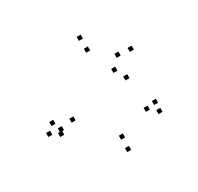

<svg xmlns="http://www.w3.org/2000/svg" viewBox="-122 -668 864 836"><g transform="rotate(-30 310.0 -250.0)"><path d="M514.5 -52.5V-72.5H494.5V-52.5ZM517.5 -96.5V-116.5H497.5V-96.5ZM471.5 -88.5V-108.5H451.5V-88.5ZM317.5 -37.5V-57.5H297.5V-37.5ZM168 -209.5V-229.5H148V-209.5ZM375 -441.5V-461.5H355V-441.5ZM479 -356V-376H459V-356ZM434 -306V-326H414V-306ZM84.5 -240.5V-260.5H64.5V-240.5ZM49 -206V-226H29V-206ZM94 -180V-200H74V-180ZM463 -251.5V-271.5H443V-251.5ZM541.5 -349.5V-369.5H521.5V-349.5ZM373.5 -502V-522H353.5V-502ZM103 -198V-218H83V-198ZM313.5 22.5V2.5H293.5V22.5Z"/></g></svg>

Font: Monaspace Radon Dots Var
Style: Regular
Weight: 400
Designer: Riley Cran and the Lettermatic Team
Version: Version 1.100 (Monaspace Radon Dots)